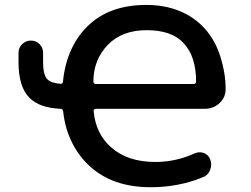

<svg xmlns="http://www.w3.org/2000/svg" viewBox="-20 -785 1040 794"><path d="M603.5 -10.7Q524.4 -10.7 460.9 -32.7Q397.5 -54.7 349.1 -99.6Q300.8 -144.5 273.4 -205.1Q248 -258.8 241.2 -325.2Q239.3 -335 230.5 -335Q142.6 -338.9 101.6 -380.9Q56.6 -425.8 56.6 -527.3V-566.4Q56.6 -587.9 71.8 -602.5Q86.9 -617.2 107.9 -617.2Q128.9 -617.2 143.6 -602.5Q158.2 -587.9 158.2 -566.4V-529.3Q158.2 -473.6 176.8 -456.1Q192.4 -441.4 230.5 -438.5Q239.3 -437.5 240.2 -447.3Q247.1 -515.6 270.5 -570.3Q295.9 -630.9 341.3 -675.8Q386.7 -720.7 447.8 -742.7Q508.8 -764.6 584 -764.6Q660.2 -764.6 720.7 -740.2Q782.2 -715.8 826.2 -667.5Q870.1 -619.1 891.6 -549.8Q913.1 -481.4 913.1 -416Q913.1 -382.8 888.7 -359.4Q863.3 -335 826.2 -335H376Q372.1 -335 369.1 -332Q366.2 -329.1 367.2 -325.2Q376 -231.4 439.5 -175.8Q507.8 -115.2 622.1 -115.2Q707 -115.2 784.2 -150.4Q794.9 -155.3 805.7 -155.3Q814.5 -155.3 823.2 -152.3Q842.8 -144.5 849.6 -125Q853.5 -115.2 853.5 -104.5Q853.5 -92.8 848.6 -81.1Q839.8 -59.6 818.4 -51.8Q717.8 -10.7 603.5 -10.7ZM781.2 -437.5Q785.2 -437.5 788.1 -440.4Q791 -443.4 791 -447.3Q791 -550.8 740.2 -605.5Q691.4 -660.2 586.9 -660.2Q485.4 -660.2 426.8 -600.6Q366.2 -538.1 366.2 -447.3Q366.2 -443.4 369.1 -440.4Q372.1 -437.5 376 -437.5Z"/></svg>

Font: Rounded-X Mgen+ 1mn medium
Style: Regular
Weight: 500
Designer: [Source Han Sans]
Ryoko NISHIZUKA  (kana & ideographs); Paul D. Hunt (Latin, Greek & Cyrillic); Wenlong ZHANG  (bopomofo
Version: Version 1.059.20150602